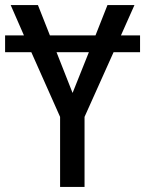

<svg xmlns="http://www.w3.org/2000/svg" viewBox="-20 -734 570 754"><path d="M216 0H312V-275L426 -529H530V-595H455L508 -714H402L355 -595H176L129 -714H22L74 -595H0V-529H103L216 -275ZM265 -369 202 -529H329Z"/></svg>

Font: Noto Sans Mono Condensed Medium
Style: Regular
Weight: 500
Width: 3
Designer: Monotype Design Team
Foundry: Monotype Imaging Inc.
Version: Version 2.014